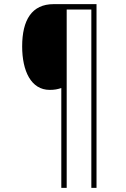

<svg xmlns="http://www.w3.org/2000/svg" viewBox="-20 -780 609 927"><path d="M446 127V-760H239C134 -760 87 -684 87 -556C87 -437 130 -346 220 -346C243 -346 258 -349 276 -355V127H302V-734H421V127Z"/></svg>

Font: Noto Sans Sinhala SemiCondensed Thin
Style: Regular
Weight: 100
Width: 4
Designer: Jelle Bosma - Monotype Design Team
Foundry: Monotype Imaging Inc.
Version: Version 2.006